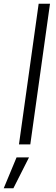

<svg xmlns="http://www.w3.org/2000/svg" viewBox="-56 -777 303 1033"><path d="M46 0H107L213 -757H152ZM-36 236H16L100 70H33Z"/></svg>

Font: Mluvka Light
Style: Italic
Weight: 300
Italic angle: -8°
Designer: Modified by Jiří Krblich, Original typeface by Gumpita Rahayu
Foundry: Gumpita Rahayu & Jiří Krblich
Version: Version 2.000;Glyphs 3.1.1 (3134)